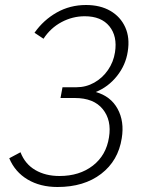

<svg xmlns="http://www.w3.org/2000/svg" viewBox="-20 -739 577 768"><path d="M210 9Q141 9 90.5 -21Q40 -51 17 -106L62 -130Q80 -83 121 -59Q162 -35 218 -35Q298 -35 351.5 -76.5Q405 -118 416 -190Q427 -258 391 -302.5Q355 -347 279 -347H222L230 -390H286Q324 -390 357 -408.5Q390 -427 412 -459Q434 -491 440 -530Q450 -594 417.5 -634Q385 -674 319 -674Q270 -674 226 -650.5Q182 -627 154 -584L118 -608Q154 -659 207 -689Q260 -719 324 -719Q381 -719 421.5 -695.5Q462 -672 481 -630Q500 -588 491 -533Q483 -479 448 -435Q413 -391 363 -371Q423 -354 450.5 -303.5Q478 -253 467 -186Q453 -96 384.5 -43.5Q316 9 210 9Z"/></svg>

Font: Raleway Light
Style: Italic
Weight: 300
Italic angle: -12°
Designer: Matt McInerney, Pablo Impallari, Rodrigo Fuenzalida
Foundry: Matt McInerney, Pablo Impallari, Rodrigo Fuenzalida
Version: Version 4.026